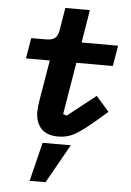

<svg xmlns="http://www.w3.org/2000/svg" viewBox="-63 -744 725 1059"><g transform="rotate(5 300.0 -214.5)"><path d="M151 -116Q151 -140 158 -182L195 -402H63L82 -516H165Q198 -516 214 -529.5Q230 -543 235 -576L255 -698H391L361 -516H563L544 -402H342L294 -114L314 -107L470 -230L542 -148L482 -96Q412 -36 370 -12Q328 12 278 12Q214 12 182.5 -22Q151 -56 151 -116ZM195 54H351L230 269H142Z"/></g></svg>

Font: iA Writer Mono V
Style: Regular
Weight: 400
Italic angle: -9.5°
Designer: Mike Abbink, Paul van der Laan, Pieter van Rosmalen
Foundry: Bold Monday
Version: Version 2.000